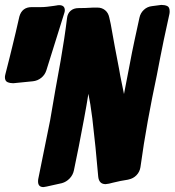

<svg xmlns="http://www.w3.org/2000/svg" viewBox="-23 -765 711 782"><path d="M166 -5Q156 -3 154 -3Q132 -3 132 -26Q132 -33 133 -37L181 -274Q192 -338 202.5 -399Q213 -460 224 -518Q232 -564 238.5 -607Q245 -650 250 -691Q252 -710 264.5 -721Q277 -732 297 -732Q310 -732 324.5 -732.5Q339 -733 355 -734H375Q392 -734 405 -723.5Q418 -713 422 -694L428 -667Q436 -621 444.5 -575.5Q453 -530 462 -484Q467 -454 472.5 -428.5Q478 -403 482 -382Q494 -442 504.5 -498.5Q515 -555 525 -601L545 -693Q549 -712 563 -725Q577 -738 596 -740L634 -745Q648 -745 658 -740.5Q668 -736 668 -719Q668 -712 667 -708L644 -602Q636 -565 629.5 -530Q623 -495 616 -460Q596 -366 579 -272.5Q562 -179 549 -84Q546 -65 533 -51.5Q520 -38 501 -34L497 -33Q469 -29 437 -21L421 -17Q411 -15 407 -15Q380 -15 377 -46Q367 -165 353 -283Q349 -315 345 -339.5Q341 -364 337 -383Q330 -338 319.5 -282Q309 -226 298 -169L278 -71Q274 -52 260.5 -38Q247 -24 229 -19ZM31 -426Q18 -426 7.5 -430.5Q-3 -435 -3 -451Q-3 -455 -1 -463L16 -530Q22 -553 28 -579Q34 -605 41 -633L56 -698Q67 -736 106 -736H143Q156 -736 169 -737.5Q182 -739 196 -741L209 -743Q212 -744 218 -744Q241 -744 241 -723Q241 -717 238 -709L166 -479Q160 -460 145 -448Q130 -436 111 -434Z"/></svg>

Font: Bangerz 2
Style: Regular
Weight: 400
Designer: vernon adams
Foundry: Vernon Adams
Version: Version 2.10;December 28, 2023;FontCreator 13.0.0.2683 64-bi